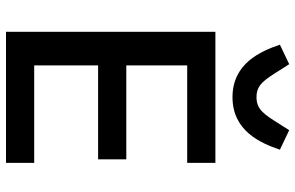

<svg xmlns="http://www.w3.org/2000/svg" viewBox="-192 -792 984 640"><g transform="rotate(90 300.0 -472.0)"><path d="M523 0V-94H198V-307H511V-401H198V-604H523V-698H86V0ZM304 -755C416 -755 457 -848 479 -913L414 -944L393 -911C362 -862 346 -835 304 -835C262 -835 246 -862 215 -911L194 -944L129 -913C151 -848 192 -755 304 -755Z"/></g></svg>

Font: IBM Plex Mono Medm
Style: Regular
Weight: 500
Monospace: yes
Designer: Mike Abbink, Paul van der Laan, Pieter van Rosmalen
Foundry: Bold Monday
Version: Version 2.004